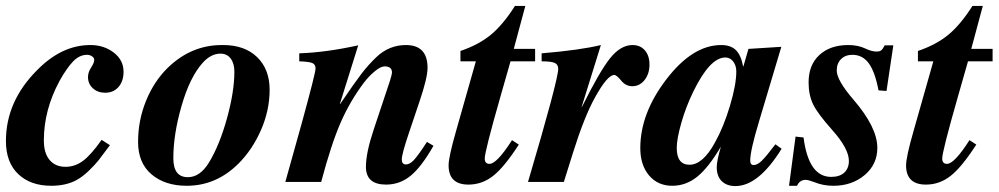

<svg xmlns="http://www.w3.org/2000/svg" viewBox="-25 -614 3370 648"><path d="M318 -142 346 -124Q321 -90 308 -73.5Q295 -57 273.5 -36.5Q252 -16 231 -5Q196 13 148 13Q78 13 36.5 -26.5Q-5 -66 -5 -138Q-5 -272 100 -377Q183 -462 280 -462Q326 -462 359 -436.5Q392 -411 392 -372Q392 -340 375 -320.5Q358 -301 330 -301Q305 -301 288.5 -316Q272 -331 272 -354Q272 -370 282.5 -386Q293 -402 293 -412Q293 -419 285.5 -424Q278 -429 269 -429Q243 -429 221.5 -406.5Q200 -384 176 -341Q123 -243 123 -140Q123 -97 142.5 -74Q162 -51 196 -51Q228 -51 255 -71Q282 -91 318 -142Z M724 -462H728Q801 -462 843 -421Q885 -380 885 -311Q885 -242 856 -175.5Q827 -109 780 -62Q705 13 605 13Q532 13 486.5 -25.5Q441 -64 441 -135Q441 -208 468 -274Q495 -340 541 -385Q620 -462 724 -462ZM766 -372Q766 -400 753.5 -416.5Q741 -433 719 -433Q687 -433 659 -402Q616 -354 588 -257.5Q560 -161 560 -80Q560 -16 609 -16Q650 -16 680 -65Q716 -124 741 -214.5Q766 -305 766 -372Z M1416 -135 1438 -122Q1397 -50 1360.5 -20.5Q1324 9 1278 9Q1210 9 1210 -51Q1210 -98 1236 -176L1291 -341Q1298 -364 1298 -369Q1298 -390 1273 -390Q1260 -390 1240 -373.5Q1220 -357 1204 -336Q1157 -274 1125 -201Q1093 -128 1059 0H938L995 -204Q1040 -368 1040 -383Q1040 -397 1028.5 -401.5Q1017 -406 985 -407V-434Q1075 -437 1184 -461L1122 -263H1123Q1174 -338 1196 -366.5Q1218 -395 1245 -421Q1288 -462 1345 -462Q1418 -462 1418 -385Q1418 -351 1390 -269L1355 -165Q1331 -94 1331 -76Q1331 -59 1345 -59Q1358 -59 1372 -74Q1386 -89 1416 -135Z M1781 -407H1698L1664 -288Q1611 -103 1611 -79Q1611 -61 1627 -61Q1652 -61 1703 -141L1726 -126Q1677 -50 1639.5 -20.5Q1602 9 1556 9Q1489 9 1489 -56Q1489 -84 1514 -171L1581 -407H1529V-442Q1591 -463 1632 -497Q1673 -531 1713 -594H1748L1709 -449H1781Z M1938 -253H1939Q1999 -374 2034.5 -418Q2070 -462 2110 -462Q2136 -462 2151.5 -444Q2167 -426 2167 -396Q2167 -365 2150.5 -344Q2134 -323 2109 -323Q2087 -323 2071.5 -342Q2056 -361 2048 -361Q2025 -361 1983 -285Q1947 -220 1909 -99L1878 0H1757Q1859 -345 1859 -382Q1859 -396 1847.5 -401.5Q1836 -407 1803 -407V-434Q1934 -445 2003 -462Z M2592 -127 2613 -112Q2535 14 2457 14Q2428 14 2411 -2.5Q2394 -19 2394 -50Q2394 -71 2408 -119Q2366 -48 2328 -17.5Q2290 13 2244 13Q2195 13 2165.5 -22Q2136 -57 2136 -114Q2136 -231 2223 -345Q2312 -462 2409 -462Q2441 -462 2458.5 -445Q2476 -428 2483 -390H2484L2501 -449L2612 -456L2537 -205Q2507 -106 2507 -72Q2507 -57 2519 -57Q2531 -57 2546 -71.5Q2561 -86 2592 -127ZM2460 -373Q2460 -393 2449.5 -406.5Q2439 -420 2423 -420Q2371 -420 2315 -305Q2290 -254 2274.5 -199.5Q2259 -145 2259 -115Q2259 -58 2302 -58Q2347 -58 2388 -133Q2417 -185 2438.5 -256.5Q2460 -328 2460 -373Z M2990 -461 2967 -307 2940 -309Q2928 -372 2907 -400.5Q2886 -429 2852 -429Q2828 -429 2813.5 -414.5Q2799 -400 2799 -376Q2799 -343 2856 -277Q2936 -184 2936 -115Q2936 -59 2893 -23Q2850 13 2788 13Q2753 13 2724 1Q2703 -7 2694 -7Q2674 -7 2665 13H2638L2660 -153L2687 -150Q2704 -17 2780 -17Q2809 -17 2824.5 -31.5Q2840 -46 2840 -71Q2840 -112 2784 -175Q2734 -231 2719 -262.5Q2704 -294 2704 -336Q2704 -395 2740.5 -428.5Q2777 -462 2838 -462Q2871 -462 2896 -450Q2917 -440 2933 -440Q2944 -440 2949 -444Q2954 -448 2961 -461Z M3325 -407H3242L3208 -288Q3155 -103 3155 -79Q3155 -61 3171 -61Q3196 -61 3247 -141L3270 -126Q3221 -50 3183.5 -20.5Q3146 9 3100 9Q3033 9 3033 -56Q3033 -84 3058 -171L3125 -407H3073V-442Q3135 -463 3176 -497Q3217 -531 3257 -594H3292L3253 -449H3325Z"/></svg>

Font: STIX MathJax Main
Style: Bold Italic
Weight: 700
Italic angle: -16.33°
Designer: MicroPress Inc., with final additions and corrections provided by Coen Hoffman, Elsevier (retired)
Version: Version 1.1.1